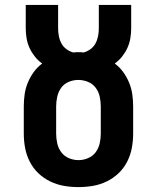

<svg xmlns="http://www.w3.org/2000/svg" viewBox="-20 -755 640 783"><path d="M300 8Q270 8 241 3Q212 -2 185 -15Q158 -28 136.5 -48.5Q115 -69 101.5 -95.5Q88 -122 82.5 -151Q77 -180 77 -210V-321Q77 -346 80.5 -370.5Q84 -395 93.5 -418Q103 -441 117.5 -461Q132 -481 152 -496Q135 -508 122 -524.5Q109 -541 100.5 -559.5Q92 -578 88.5 -598.5Q85 -619 85 -639V-735H217V-639Q217 -624 220 -608Q223 -592 230.5 -578Q238 -564 251 -554.5Q264 -545 279 -541Q284 -542 289.5 -542Q295 -542 300 -542Q305 -542 310.5 -542Q316 -542 321 -541Q336 -545 349 -554.5Q362 -564 369.5 -578Q377 -592 380 -608Q383 -624 383 -639V-735H515V-639Q515 -619 511.5 -598.5Q508 -578 499.5 -559.5Q491 -541 478 -524.5Q465 -508 448 -496Q468 -481 482.5 -461Q497 -441 506.5 -418Q516 -395 519.5 -370.5Q523 -346 523 -321V-210Q523 -180 517.5 -151Q512 -122 498.5 -95.5Q485 -69 463.5 -48.5Q442 -28 415 -15Q388 -2 359 3Q330 8 300 8ZM300 -102Q320 -102 339 -110Q358 -118 370 -134Q382 -150 386.5 -170Q391 -190 391 -210V-321Q391 -341 386.5 -361.5Q382 -382 369.5 -398Q357 -414 338 -421.5Q319 -429 299 -429Q279 -429 260 -421Q241 -413 229.5 -397Q218 -381 213.5 -361Q209 -341 209 -321V-210Q209 -190 213.5 -170Q218 -150 230 -134Q242 -118 261 -110Q280 -102 300 -102Z"/></svg>

Font: Iosevka Curly Slab XBdEx
Style: Regular
Weight: 800
Width: 7
Monospace: yes
Designer: Belleve Invis
Foundry: Belleve Invis
Version: Version 11.0.0; ttfautohint (v1.8.3)